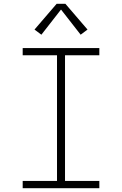

<svg xmlns="http://www.w3.org/2000/svg" viewBox="-20 -987 640 1007"><path d="M99 0V-38H279V-697H99V-735H501V-697H321V-38H501V0ZM197 -805 161 -832 277 -967H323L439 -832L403 -805L300 -937Z"/></svg>

Font: Iosevka Curly Slab XLtEx
Style: Regular
Weight: 200
Width: 7
Monospace: yes
Designer: Belleve Invis
Foundry: Belleve Invis
Version: Version 11.1.0; ttfautohint (v1.8.3)